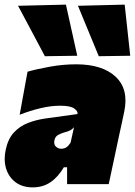

<svg xmlns="http://www.w3.org/2000/svg" viewBox="-29 -796 583 830"><path d="M113 14Q68 14 38.2 -8.2Q8.5 -30.5 -2.8 -67.8Q-14 -105 -4 -150Q6 -196.5 31.5 -223.8Q57 -251 92.8 -264.8Q128.5 -278.5 169 -284L306 -303Q309 -314.5 292.2 -326.8Q275.5 -339 231 -339Q191.5 -339 147 -328.5Q102.5 -318 56 -300L90 -486Q130 -497.5 187.2 -507.8Q244.5 -518 300 -518Q414 -518 471.2 -464Q528.5 -410 508 -313Q502 -285.5 496.8 -260.2Q491.5 -235 486 -211L481 -187.5Q472 -145.5 462.2 -99.2Q452.5 -53 441 0H261V-73H247Q222.5 -31 189.5 -8.5Q156.5 14 113 14ZM235 -153Q249.5 -153 258.8 -159.8Q268 -166.5 276 -179L291 -246Q283 -237 274 -232.2Q265 -227.5 247 -223Q235 -219.5 222 -212.5Q209 -205.5 206 -188Q203 -171 213 -162Q223 -153 235 -153ZM165 -553Q137.5 -605 108.5 -659.5Q79.5 -714 49 -771L256 -776Q268.5 -720.5 280.5 -665.5Q292.5 -610.5 305 -555ZM398 -553Q376.5 -605 354 -659.5Q331.5 -714 308 -771L510 -776Q516 -720.5 522 -665.5Q528 -610.5 534 -555Z"/></svg>

Font: Commissioner Black
Style: Italic
Weight: 900
Italic angle: -12°
Designer: Kostas Bartsokas
Foundry: Kostas Bartsokas
Version: Version 1.000; ttfautohint (v1.8.3)